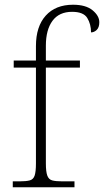

<svg xmlns="http://www.w3.org/2000/svg" viewBox="-20 -792 440 812"><path d="M34 0V-25H62Q90 -25 105.5 -29Q121 -33 126.5 -49.5Q132 -66 132 -101V-506H38V-536H132V-597Q132 -680 173.5 -726Q215 -772 289 -772Q343 -772 371.5 -748.5Q400 -725 400 -698Q400 -676 389 -665.5Q378 -655 365 -655Q365 -690 349 -716Q333 -742 285 -742Q230 -742 202 -704Q174 -666 174 -599V-536H318V-506H174V-101Q174 -66 180 -49.5Q186 -33 201 -29Q216 -25 244 -25H295V0Z"/></svg>

Font: Noto Serif Malayalam ExtraLight
Style: Regular
Weight: 200
Designer: Indian type Foundry, Jelle Bosma, Monotype Design Team
Foundry: Monotype Imaging Inc.
Version: Version 2.104; ttfautohint (v1.8.4.7-5d5b)